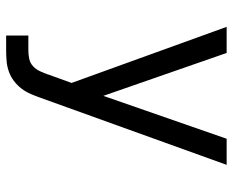

<svg xmlns="http://www.w3.org/2000/svg" viewBox="-88 -482 775 640"><g transform="rotate(90 300.0 -162.5)"><path d="M99 205V131H148Q163 131 177 128Q191 125 201.5 115Q212 105 218 92Q224 79 229 65Q229 64 229 64Q229 64 229 64L257 -13L70 -530H157L300 -119L443 -530H530L307 89Q301 106 294 122.5Q287 139 276 153.5Q265 168 250.5 179Q236 190 219 196Q202 202 184 203.5Q166 205 148 205Z"/></g></svg>

Font: Iosevka Mono
Style: Regular
Weight: 400
Designer: Belleve Invis
Foundry: Belleve Invis
Version: Version 11.1.1